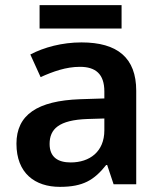

<svg xmlns="http://www.w3.org/2000/svg" viewBox="-20 -717 628 747"><path d="M453 -697H134V-606H453ZM297 -552C222 -552 151 -533 98 -505L138 -417C187 -439 237 -457 291 -457C351 -457 386 -430 386 -361V-334L292 -331C125 -325 44 -270 44 -158C44 -43 116 10 213 10C303 10 346 -16 393 -75H397L422 0H510V-364C510 -492 437 -552 297 -552ZM320 -254 386 -256V-210C386 -127 329 -85 255 -85C206 -85 173 -105 173 -157C173 -215 209 -250 320 -254Z"/></svg>

Font: Noto Sans Tai Tham SemiBold
Style: Regular
Weight: 600
Designer: Monotype Design Team 2013. Revised by David WIlliams 2020
Foundry: Monotype Imaging Inc.
Version: Version 2.002